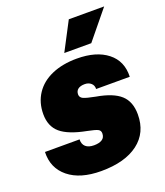

<svg xmlns="http://www.w3.org/2000/svg" viewBox="-139 -845 817 949"><g transform="rotate(-20 269.0 -370.0)"><path d="M0 -174H182Q181 -149 196 -135.5Q211 -122 240 -122Q267 -122 282.5 -132Q298 -142 298 -164Q298 -179 285 -185.5Q272 -192 232 -200Q138 -218 97 -253Q56 -288 56 -352Q56 -413 86.5 -459Q117 -505 173.5 -529.5Q230 -554 305 -554Q407 -554 465.5 -508Q524 -462 521 -380H344Q345 -399 332 -410.5Q319 -422 299 -422Q276 -422 263.5 -412.5Q251 -403 251 -385Q251 -369 267 -361.5Q283 -354 330 -345Q417 -330 456 -294.5Q495 -259 495 -192Q495 -96 425 -43Q355 10 230 10Q120 10 58.5 -40Q-3 -90 0 -174ZM335 -750H521L399 -601H257Z"/></g></svg>

Font: Mona Sans Black
Style: Italic
Weight: 900
Italic angle: -11.7°
Designer: Deni Anggara
Foundry: GitHub
Version: Version 2.000